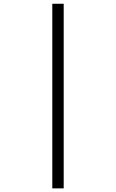

<svg xmlns="http://www.w3.org/2000/svg" viewBox="-20 -865 626 1036"><path d="M262.2 151.4V-844.7H323.7V151.4Z"/></svg>

Font: Caskaydia Cove Light
Style: Regular
Weight: 300
Monospace: yes
Designer: Aaron Bell
Foundry: Saja Typeworks
Version: Version 4.300; ttfautohint (v1.8.3)